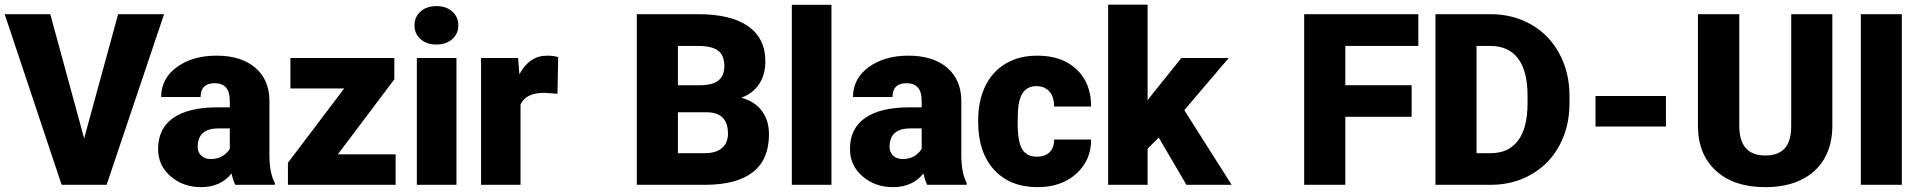

<svg xmlns="http://www.w3.org/2000/svg" viewBox="-21 -770 8010 800"><path d="M329.6 -193.4 471.2 -710.9H662.6L423.3 0H235.8L-1.5 -710.9H188.5Z M959.5 0Q950.7 -16.1 943.8 -47.4Q898.4 9.8 816.9 9.8Q742.2 9.8 689.9 -35.4Q637.7 -80.6 637.7 -148.9Q637.7 -234.9 701.2 -278.8Q764.6 -322.8 885.7 -322.8H936.5V-350.6Q936.5 -423.3 873.5 -423.3Q814.9 -423.3 814.9 -365.7H650.4Q650.4 -442.4 715.6 -490.2Q780.8 -538.1 881.8 -538.1Q982.9 -538.1 1041.5 -488.8Q1100.1 -439.5 1101.6 -353.5V-119.6Q1102.5 -46.9 1124 -8.3V0ZM856.4 -107.4Q887.2 -107.4 907.5 -120.6Q927.7 -133.8 936.5 -150.4V-234.9H888.7Q802.7 -234.9 802.7 -157.7Q802.7 -135.3 817.9 -121.3Q833 -107.4 856.4 -107.4Z M1386.7 -127H1627.4V0H1178.7V-91.8L1413.1 -401.4H1189V-528.3H1622.1V-439.5Z M1880.9 0H1715.8V-528.3H1880.9ZM1706.1 -664.6Q1706.1 -699.7 1731.4 -722.2Q1756.8 -744.6 1797.4 -744.6Q1837.9 -744.6 1863.3 -722.2Q1888.7 -699.7 1888.7 -664.6Q1888.7 -629.4 1863.3 -606.9Q1837.9 -584.5 1797.4 -584.5Q1756.8 -584.5 1731.4 -606.9Q1706.1 -629.4 1706.1 -664.6Z M2301.8 -379.4 2247.6 -383.3Q2169.9 -383.3 2147.9 -334.5V0H1983.4V-528.3H2137.7L2143.1 -460.4Q2184.6 -538.1 2258.8 -538.1Q2285.2 -538.1 2304.7 -532.2Z M2632.3 0V-710.9H2887.7Q3024.9 -710.9 3096.4 -660.6Q3168 -610.4 3168 -514.6Q3168 -459.5 3142.6 -420.4Q3117.2 -381.3 3067.9 -362.8Q3123.5 -348.1 3153.3 -308.1Q3183.1 -268.1 3183.1 -210.4Q3183.1 -106 3116.9 -53.5Q3050.8 -1 2920.9 0ZM2803.7 -302.2V-131.8H2916Q2962.4 -131.8 2987.3 -153.1Q3012.2 -174.3 3012.2 -212.9Q3012.2 -301.8 2923.8 -302.2ZM2803.7 -414.6H2893.1Q2949.2 -415 2973.1 -435.1Q2997.1 -455.1 2997.1 -494.1Q2997.1 -539.1 2971.2 -558.8Q2945.3 -578.6 2887.7 -578.6H2803.7Z M3443.4 0H3278.3V-750H3443.4Z M3842.3 0Q3833.5 -16.1 3826.7 -47.4Q3781.2 9.8 3699.7 9.8Q3625 9.8 3572.8 -35.4Q3520.5 -80.6 3520.5 -148.9Q3520.5 -234.9 3584 -278.8Q3647.5 -322.8 3768.6 -322.8H3819.3V-350.6Q3819.3 -423.3 3756.3 -423.3Q3697.8 -423.3 3697.8 -365.7H3533.2Q3533.2 -442.4 3598.4 -490.2Q3663.6 -538.1 3764.6 -538.1Q3865.7 -538.1 3924.3 -488.8Q3982.9 -439.5 3984.4 -353.5V-119.6Q3985.4 -46.9 4006.8 -8.3V0ZM3739.3 -107.4Q3770 -107.4 3790.3 -120.6Q3810.5 -133.8 3819.3 -150.4V-234.9H3771.5Q3685.5 -234.9 3685.5 -157.7Q3685.5 -135.3 3700.7 -121.3Q3715.8 -107.4 3739.3 -107.4Z M4298.8 -117.2Q4333.5 -117.2 4352.5 -136Q4371.6 -154.8 4371.1 -188.5H4525.4Q4525.4 -101.6 4463.1 -45.9Q4400.9 9.8 4302.7 9.8Q4187.5 9.8 4121.1 -62.5Q4054.7 -134.8 4054.7 -262.7V-269.5Q4054.7 -349.6 4084.2 -410.9Q4113.8 -472.2 4169.4 -505.1Q4225.1 -538.1 4301.3 -538.1Q4404.3 -538.1 4464.8 -481Q4525.4 -423.8 4525.4 -326.2H4371.1Q4371.1 -367.2 4351.1 -389.2Q4331.1 -411.1 4297.4 -411.1Q4233.4 -411.1 4222.7 -329.6Q4219.2 -303.7 4219.2 -258.3Q4219.2 -178.7 4238.3 -147.9Q4257.3 -117.2 4298.8 -117.2Z M4807.1 -196.8 4760.7 -150.4V0H4596.2V-750.5H4760.7V-352.1L4777.3 -374L4901.4 -528.3H5098.6L4913.6 -311L5110.8 0H4922.4Z M5860.8 -283.2H5584.5V0H5413.1V-710.9H5888.7V-578.6H5584.5V-415H5860.8Z M5960 0V-710.9H6189Q6283.2 -710.9 6358.4 -668.2Q6433.6 -625.5 6475.8 -547.6Q6518.1 -469.7 6518.6 -373V-340.3Q6518.6 -242.7 6477.3 -165.3Q6436 -87.9 6361.1 -44.2Q6286.1 -0.5 6193.8 0ZM6131.3 -578.6V-131.8H6190.9Q6264.6 -131.8 6304.2 -184.3Q6343.8 -236.8 6343.8 -340.3V-371.1Q6343.8 -474.1 6304.2 -526.4Q6264.6 -578.6 6189 -578.6Z M6920.4 -242.7H6627V-370.1H6920.4Z M7613.8 -710.9V-245.6Q7613.8 -166.5 7580.1 -108.6Q7546.4 -50.8 7483.4 -20.5Q7420.4 9.8 7334.5 9.8Q7204.6 9.8 7129.9 -57.6Q7055.2 -125 7053.7 -242.2V-710.9H7226.1V-238.8Q7229 -122.1 7334.5 -122.1Q7387.7 -122.1 7415 -151.4Q7442.4 -180.7 7442.4 -246.6V-710.9Z M7903.3 0H7732.4V-710.9H7903.3Z"/></svg>

Font: Vazir Black FD-UI
Style: Black-FD-UI
Weight: 900
Designer: Saber Rastikerdar
Foundry: Saber Rastikerdar
Version: Version 30.0.0